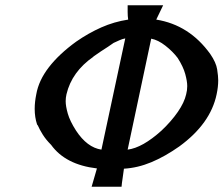

<svg xmlns="http://www.w3.org/2000/svg" viewBox="-20 -705 844 725"><path d="M570 -631Q695 -611 774 -501Q796 -469 800 -443Q804 -417 804 -402Q804 -377 798 -349Q775 -238 657 -152Q603 -114 551.5 -92.5Q500 -71 448 -68Q446 -51 443 -32Q440 -13 439 0H326L346 -69Q227 -83 173 -158Q153 -178 141 -197.5Q129 -217 123 -231L120 -235Q111 -262 111 -294Q111 -320 117 -349Q126 -401 164.5 -451Q203 -501 268 -548Q314 -580 362.5 -601.5Q411 -623 464 -631Q462 -644 462 -660Q462 -676 462 -685H596ZM453 -560Q442 -558 431 -553Q420 -548 409 -543Q391 -530 361 -511L332 -491H333Q251 -434 231 -349Q228 -336 228 -323Q228 -304 236 -276Q244 -248 267 -212Q309 -148 363 -140ZM683 -349Q687 -364 687 -380Q687 -398 679.5 -425.5Q672 -453 651 -486Q632 -511 604.5 -532.5Q577 -554 551 -559L462 -140Q518 -147 590 -212Q627 -247 651.5 -282.5Q676 -318 683 -349Z"/></svg>

Font: New Athena Unicode
Style: Bold Italic
Weight: 700
Designer: J. Rusten 1997; rev. by R. Hancock 2001, 2002, rev. by D. Mastronarde 2002-2021
Foundry: Society for Classical Studies (formerly American Philological Association)
Version: Version 5.008